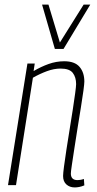

<svg xmlns="http://www.w3.org/2000/svg" viewBox="-20 -810 423 840"><path d="M100 -532H132L127 -499Q159 -518 192.5 -530Q226 -542 261 -542Q307 -542 328 -517.5Q349 -493 349 -453Q349 -444 345 -413.5Q341 -383 334 -340.5Q327 -298 319.5 -251Q312 -204 305.5 -161.5Q299 -119 294.5 -89Q290 -59 290 -51Q290 -22 319 -22Q324 -22 331 -23Q338 -24 347 -27L349 1Q337 6 326.5 8Q316 10 307 10Q285 10 270.5 -3Q256 -16 256 -40Q256 -51 260 -81.5Q264 -112 270.5 -154.5Q277 -197 284.5 -243Q292 -289 298.5 -331Q305 -373 309 -403Q313 -433 313 -442Q313 -472 298.5 -491Q284 -510 245 -510Q216 -510 185 -498.5Q154 -487 124 -470L50 0H15ZM375 -790 258 -596H220L164 -790H192L242 -624L346 -790Z"/></svg>

Font: Georama SemiCondensed ExtraLight
Style: Italic
Weight: 200
Width: 4
Italic angle: -9°
Designer: Jean-Baptiste Levee
Foundry: Production Type
Version: Version 1.000